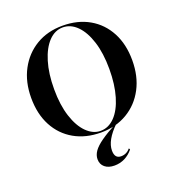

<svg xmlns="http://www.w3.org/2000/svg" viewBox="-140 -693 919 1003"><g transform="rotate(-20 319.5 -192.0)"><path d="M319.4 11.3Q234.7 11.3 171 -25Q107.3 -61.3 72.2 -127.4Q37.1 -193.5 37.1 -283.1Q37.1 -371.8 73 -439.1Q108.9 -506.5 172.2 -544.4Q235.5 -582.3 319.4 -582.3Q404 -582.3 467.3 -546Q530.6 -509.7 565.7 -443.5Q600.8 -377.4 600.8 -287.9Q600.8 -199.2 565.3 -131.9Q529.8 -64.5 466.1 -26.6Q402.4 11.3 319.4 11.3ZM320.2 2.4Q364.5 2.4 399.2 -33.5Q433.9 -69.4 453.2 -134.7Q472.6 -200 472.6 -286.3Q472.6 -374.2 452 -438.7Q431.5 -503.2 396.4 -538.3Q361.3 -573.4 317.7 -573.4Q273.4 -573.4 239.1 -537.5Q204.8 -501.6 185.1 -436.7Q165.3 -371.8 165.3 -284.7Q165.3 -196.8 186.3 -132.3Q207.3 -67.7 242.7 -32.7Q278.2 2.4 320.2 2.4ZM326.6 197.6Q292.7 197.6 273 181Q253.2 164.5 253.2 136.3Q253.2 113.7 268.1 92.3Q283.1 71 316.1 47.6Q349.2 24.2 403.2 -4.8H408.9Q374.2 29 356.9 60.1Q339.5 91.1 339.5 119.4Q339.5 163.7 375 163.7Q405.6 163.7 426.6 138.7L430.6 146Q410.5 171 383.9 184.3Q357.3 197.6 326.6 197.6Z"/></g></svg>

Font: Playfair 144pt SemiCondensed
Style: Bold
Weight: 700
Width: 4
Designer: Claus Eggers Sørensen
Foundry: Claus Eggers Sørensen
Version: Version 2.203